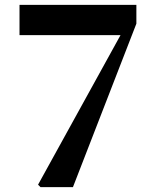

<svg xmlns="http://www.w3.org/2000/svg" viewBox="-20 -767 648 787"><path d="M146 0H279L539 -670V-747H60V-623H474L136 -10Z"/></svg>

Font: Noto Serif CJK HK Black
Style: Regular
Weight: 900
Designer: Ryoko NISHIZUKA 西塚涼子 (kana & ideographs); Frank Grießhammer (Latin, Greek & Cyrillic); Wenlong ZHANG 张文龙 (bopomofo); San
Foundry: Adobe
Version: Version 2.001;hotconv 1.1.0;makeotfexe 2.6.0